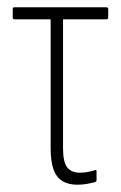

<svg xmlns="http://www.w3.org/2000/svg" viewBox="-20 -501 332 527"><path d="M192 6Q167 6 150.5 -4.5Q134 -15 126.5 -37Q119 -59 119 -95V-448H19Q15 -448 15 -453V-476Q15 -481 19 -481H272Q277 -481 277 -476V-453Q277 -448 272 -448H153V-95Q153 -56 164.5 -41.5Q176 -27 199 -27Q210 -27 221 -29Q232 -31 241 -34Q245 -36 245 -30V-6Q245 -3 241 -1Q233 1 220 3.5Q207 6 192 6Z"/></svg>

Font: Sofia Sans Extra Condensed ExtraLight
Style: Regular
Weight: 250
Designer: Botio Nikoltchev, Ani Petrova
Foundry: lettersoup
Version: Version 4.101